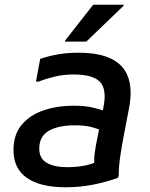

<svg xmlns="http://www.w3.org/2000/svg" viewBox="-20 -780 636 812"><path d="M257 12Q151 12 94 -27.5Q37 -67 37 -145Q37 -211 72 -252.5Q107 -294 165 -313.5Q223 -333 292 -333Q341 -333 374.5 -324.5Q408 -316 421 -311L417 -225Q393 -236 365.5 -243Q338 -250 297 -250Q226 -250 186 -226.5Q146 -203 146 -151Q146 -109 178.5 -91Q211 -73 262 -73Q302 -73 334.5 -79Q367 -85 397 -99L382 -65Q379 -80 378.5 -96Q378 -112 380 -128.5Q382 -145 385 -162L417 -324Q433 -401 403.5 -433Q374 -465 292 -465Q247 -465 209 -455.5Q171 -446 144 -435H132L150 -531Q189 -544 227 -550.5Q265 -557 313 -557Q399 -557 451.5 -531Q504 -505 522.5 -452Q541 -399 525 -319L502 -199Q494 -156 488 -115Q482 -74 482 -35L477 -27Q425 -9 370.5 1.5Q316 12 257 12ZM255 -604V-608L374 -760H503V-756L345 -604Z"/></svg>

Font: Kufam Medium
Style: Italic
Weight: 500
Italic angle: -11°
Designer: Artur Schmal
Foundry: Original Type
Version: Version 1.301; ttfautohint (v1.8.3)